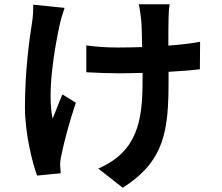

<svg xmlns="http://www.w3.org/2000/svg" viewBox="-20 -812 1040 901"><path d="M918 -487 919 -616C878 -608 826 -602 770 -598C770 -654 770 -702 771 -725C772 -748 772 -769 776 -792H631C636 -775 639 -745 642 -724C645 -697 646 -647 647 -591C608 -590 571 -589 535 -589C482 -589 434 -592 385 -599V-473C434 -470 495 -468 538 -468C574 -468 612 -469 649 -470V-434C649 -247 626 -101 441 -21L556 69C753 -56 771 -199 771 -434V-475C827 -478 878 -482 918 -487ZM283 -775 136 -790C136 -765 135 -732 130 -704C117 -625 97 -471 97 -309C97 -187 132 -47 154 12L265 1C264 -14 263 -29 262 -40C262 -51 265 -73 269 -88C280 -144 307 -245 336 -330L273 -369C257 -333 240 -286 227 -255C200 -377 236 -586 260 -695C264 -716 275 -751 283 -775Z"/></svg>

Font: Spoqa Han Sans Neo Bold
Style: Bold
Weight: 700
Designer: [Spoqa Han Sans Neo] Dong-huui Kim  Younghwa Kang  Yujin Lee  [Noto Sans] Ryoko NISHIZUKA  (kana & ideographs); Paul D. 
Foundry: Spoqa (http://www.spoqa-han-sans.com)
Version: Version 1.100;hotconv 1.0.109;makeotfexe 2.5.65596